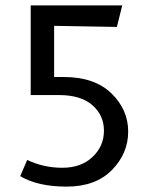

<svg xmlns="http://www.w3.org/2000/svg" viewBox="-20 -681 546 713"><path d="M181 -395H217Q331 -395 393.5 -334.5Q456 -274 456 -192.5Q456 -111 395.5 -49.5Q335 12 227.5 12Q120 12 55 -27L81 -87Q142 -58 211.5 -58Q281 -58 323.5 -98Q366 -138 366 -195.5Q366 -253 323 -290.5Q280 -328 199 -328H94V-661H434L414 -581L181 -585Z"/></svg>

Font: Average Sans
Style: Regular
Weight: 400
Designer: Eduardo Rodriguez Tunni
Foundry: Eduardo Rodriguez Tunni
Version: Version 1.002